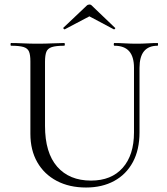

<svg xmlns="http://www.w3.org/2000/svg" viewBox="-20 -815 738 848"><path d="M571.8 -515.4Q571.8 -564.4 550.5 -588.7Q529.2 -613 485.2 -613Q482.4 -613 482.4 -619Q482.4 -625 485.2 -625Q507.8 -625 531.9 -623.5Q556 -622 584.6 -622Q608.4 -622 632.4 -623.5Q656.4 -625 676 -625Q678 -625 678 -619Q678 -613 676 -613Q636 -613 616.1 -588.7Q596.2 -564.4 596.2 -515.4V-231Q596.2 -153.6 566.8 -99.1Q537.4 -44.6 484.2 -15.7Q431 13.2 360 13.2Q286.2 13.2 230.7 -16Q175.2 -45.2 144.7 -98.5Q114.2 -151.8 114.2 -224.2V-544Q114.2 -573 108 -587.5Q101.8 -602 83.5 -607.5Q65.2 -613 28.8 -613Q26.6 -613 26.6 -619Q26.6 -625 28.8 -625Q53.2 -625 82.8 -623.5Q112.4 -622 146 -622Q180.8 -622 210.8 -623.5Q240.8 -625 263.4 -625Q266.4 -625 266.4 -619Q266.4 -613 263.4 -613Q227 -613 208.8 -607Q190.6 -601 184.7 -586Q178.8 -571 178.8 -542V-259.2Q178.8 -140.2 232.6 -78.8Q286.4 -17.4 382 -17.4Q472.2 -17.4 522 -73.9Q571.8 -130.4 571.8 -230ZM259.8 -692.4 362.8 -790Q367.8 -795 374.8 -795Q381.8 -795 385.8 -790L487.8 -692.4Q490.8 -691.4 487.8 -687.9Q484.8 -684.4 482.8 -685.4L374.8 -742.8L265.8 -685.4Q264.8 -684.4 261.3 -687.9Q257.8 -691.4 259.8 -692.4Z"/></svg>

Font: Cormorant Light
Style: Regular
Weight: 300
Designer: Christian Thalmann (Catharsis Fonts)
Foundry: Catharsis Fonts
Version: Version 4.000